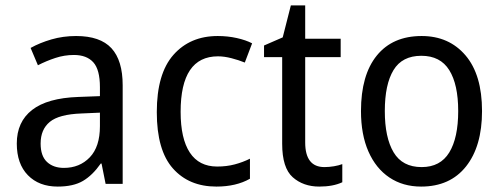

<svg xmlns="http://www.w3.org/2000/svg" viewBox="-20 -679 1849 709"><path d="M261 -546Q350 -546 391.5 -501Q433 -456 433 -364V0H370L355 -75H352Q322 -32 286.5 -11Q251 10 193 10Q124 10 83 -32Q42 -74 42 -149Q42 -229 98.5 -273Q155 -317 269 -321L349 -324V-357Q349 -422 324.5 -449Q300 -476 253 -476Q218 -476 184.5 -465Q151 -454 120 -438L93 -502Q127 -521 170 -533.5Q213 -546 261 -546ZM281 -260Q198 -257 164 -229Q130 -201 130 -149Q130 -103 153.5 -81Q177 -59 216 -59Q274 -59 311.5 -98Q349 -137 349 -213V-263Z M779 10Q678 10 618.5 -57Q559 -124 559 -265Q559 -407 620.5 -476.5Q682 -546 784 -546Q821 -546 854.5 -538.5Q888 -531 911 -519L884 -448Q862 -457 835 -464Q808 -471 785 -471Q647 -471 647 -266Q647 -167 681 -115.5Q715 -64 782 -64Q817 -64 847 -72Q877 -80 903 -93V-19Q852 10 779 10Z M1178 -62Q1195 -62 1213 -65Q1231 -68 1244 -73V-6Q1210 10 1159 10Q1100 10 1061 -24.5Q1022 -59 1022 -148V-468H955V-511L1024 -541L1054 -659H1107V-536H1238V-468H1107V-153Q1107 -62 1178 -62Z M1760 -269Q1760 -139 1701 -64.5Q1642 10 1535 10Q1468 10 1418 -23.5Q1368 -57 1340.5 -119.5Q1313 -182 1313 -269Q1313 -402 1371.5 -474Q1430 -546 1537 -546Q1638 -546 1699 -474.5Q1760 -403 1760 -269ZM1401 -269Q1401 -171 1433.5 -116.5Q1466 -62 1537 -62Q1606 -62 1639 -116Q1672 -170 1672 -269Q1672 -367 1639 -420Q1606 -473 1536 -473Q1465 -473 1433 -420Q1401 -367 1401 -269Z"/></svg>

Font: Noto Sans Myanmar SemiCondensed
Style: Regular
Weight: 400
Width: 4
Designer: Monotype Design Team
Foundry: Monotype Imaging Inc.
Version: Version 2.107; ttfautohint (v1.8.4.7-5d5b)